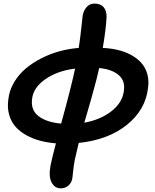

<svg xmlns="http://www.w3.org/2000/svg" viewBox="-20 -781 858 1061"><path d="M315.9 259.8Q281.7 259.8 264.6 226.1Q247.6 192.4 259.8 130.9Q270 82 289.1 11.2Q242.2 7.3 201.7 -3.4Q161.1 -14.2 125.5 -33.9Q89.8 -53.7 65.9 -80.6Q42 -107.4 30.8 -146Q19.5 -184.6 25.9 -231Q31.2 -280.8 57.1 -325Q83 -369.1 121.8 -401.9Q160.6 -434.6 209.7 -459.5Q258.8 -484.4 311 -498.3Q363.3 -512.2 415 -516.1Q423.3 -568.8 429.7 -630.1Q436 -691.4 437 -696.8Q443.4 -725.6 460 -743.4Q476.6 -761.2 502.9 -761.2Q536.1 -761.2 553.2 -740.7Q570.3 -720.2 568.8 -685.1Q565.4 -618.2 547.9 -516.1Q591.3 -514.2 630.4 -505.1Q669.4 -496.1 703.1 -478Q736.8 -460 760 -434.6Q783.2 -409.2 793.7 -373Q804.2 -336.9 797.9 -293.9Q783.7 -172.9 680.2 -90.3Q576.7 -7.8 415 8.8Q396.5 85.4 394 99.1Q387.7 128.9 384 166.3Q380.4 203.6 378.9 208Q374.5 230.5 357.2 245.1Q339.8 259.8 315.9 259.8ZM665 -283.2Q671.9 -337.4 633.1 -368.4Q594.2 -399.4 527.8 -404.8Q522.5 -378.9 515.4 -350.8Q508.3 -322.8 498.5 -287.4Q488.8 -252 482.7 -230Q476.6 -208 463.4 -163.1Q450.2 -118.2 445.8 -103Q536.1 -119.1 597.4 -167.7Q658.7 -216.3 665 -283.2ZM157.2 -232.9Q149.4 -172.4 193.6 -138.7Q237.8 -105 317.9 -98.1Q376 -309.6 395 -401.9Q297.9 -390.1 230.5 -343.3Q163.1 -296.4 157.2 -232.9Z"/></svg>

Font: Shantell Sans Normal
Style: Italic
Weight: 600
Italic angle: -11.31°
Designer: Stephen Nixon, Anya Danilova, Shantell Martin
Foundry: Arrow Type
Version: Version 1.006;[559af2be0]